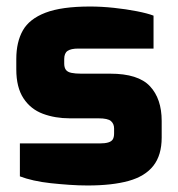

<svg xmlns="http://www.w3.org/2000/svg" viewBox="-20 -563 547 589"><path d="M249 6Q222 6 193 4Q164 2 136 -1Q108 -4 83.5 -9.5Q59 -15 41 -22V-123H285Q302 -123 312 -126Q322 -129 326 -135.5Q330 -142 330 -154V-169Q330 -183 320.5 -191.5Q311 -200 282 -200H194Q149 -200 111.5 -214Q74 -228 52 -261.5Q30 -295 30 -350V-382Q30 -434 50 -469.5Q70 -505 119.5 -524Q169 -543 256 -543Q291 -543 329 -539Q367 -535 400 -528.5Q433 -522 451 -515V-414H220Q198 -414 187.5 -407Q177 -400 177 -382V-368Q177 -356 182 -349Q187 -342 199 -339.5Q211 -337 229 -337H318Q404 -337 440 -298.5Q476 -260 476 -192V-141Q476 -87 450.5 -54.5Q425 -22 374.5 -8Q324 6 249 6Z"/></svg>

Font: Exo Thin ExtraBold
Style: Regular
Weight: 800
Version: Version 2.000